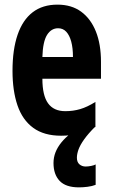

<svg xmlns="http://www.w3.org/2000/svg" viewBox="-20 -576 486 829"><path d="M312 105Q312 124 323 133.5Q334 143 350 143Q360 143 373 140.5Q386 138 393 134V222Q378 228 358 230.5Q338 233 321 233Q264 233 237.5 205Q211 177 211 128Q211 104 219.5 82Q228 60 245 39Q262 18 287 -1L390 -28Q361 1 343.5 25.5Q326 50 319 69.5Q312 89 312 105ZM228 -556Q289 -556 330.5 -525.5Q372 -495 394 -440Q416 -385 416 -309V-236H163Q163 -164 187.5 -130Q212 -96 262 -96Q296 -96 326.5 -105Q357 -114 392 -136V-28Q359 -9 322.5 0.5Q286 10 244 10Q170 10 123.5 -24Q77 -58 55.5 -121Q34 -184 34 -270Q34 -362 56 -426Q78 -490 121 -523Q164 -556 228 -556ZM231 -454Q201 -454 183 -425Q165 -396 163 -330H295Q295 -369 287.5 -396.5Q280 -424 266 -439Q252 -454 231 -454Z"/></svg>

Font: Noto Sans Display ExtraCondensed
Style: Bold
Weight: 700
Width: 2
Designer: Monotype Design Team
Foundry: Monotype Imaging Inc.
Version: Version 2.003